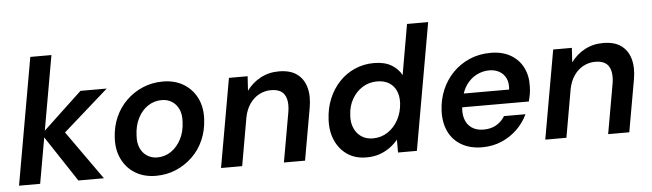

<svg xmlns="http://www.w3.org/2000/svg" viewBox="-47 -897 3686 1086"><g transform="rotate(-5 1796.5 -354.0)"><path d="M360 0 176 -279 416 -504H565L271 -244L281 -316L505 0ZM23 0 150 -720H270L143 0Z M800 12Q733 12 683.5 -18Q634 -48 608 -101Q582 -154 586 -222Q589 -285 612.5 -338.5Q636 -392 676.5 -431.5Q717 -471 770 -493.5Q823 -516 884 -516Q951 -516 1000.5 -486.5Q1050 -457 1076.5 -404.5Q1103 -352 1099 -283Q1096 -220 1072.5 -166Q1049 -112 1008 -72.5Q967 -33 914.5 -10.5Q862 12 800 12ZM816 -91Q860 -91 895 -115Q930 -139 952 -181Q974 -223 976 -278Q979 -322 965 -351.5Q951 -381 926 -396.5Q901 -412 869 -412Q826 -412 790.5 -388.5Q755 -365 733.5 -322.5Q712 -280 710 -225Q707 -183 720.5 -153Q734 -123 759.5 -107Q785 -91 816 -91Z M1170 0 1259 -504H1365L1360 -422Q1391 -465 1438 -490.5Q1485 -516 1543 -516Q1607 -516 1645 -488.5Q1683 -461 1697 -411.5Q1711 -362 1699 -294L1647 0H1527L1577 -283Q1587 -345 1566.5 -379.5Q1546 -414 1489 -414Q1454 -414 1422.5 -397.5Q1391 -381 1369 -349.5Q1347 -318 1338 -273L1290 0Z M1995 12Q1932 12 1887 -18.5Q1842 -49 1819 -102Q1796 -155 1800 -221Q1803 -284 1825.5 -338Q1848 -392 1886 -432Q1924 -472 1974.5 -494Q2025 -516 2082 -516Q2143 -516 2181.5 -493Q2220 -470 2239 -434L2289 -720H2409L2282 0H2175V-73Q2157 -51 2131 -31.5Q2105 -12 2071.5 0Q2038 12 1995 12ZM2041 -92Q2088 -92 2125.5 -117Q2163 -142 2185.5 -184Q2208 -226 2211 -277Q2213 -318 2199.5 -348Q2186 -378 2158.5 -394.5Q2131 -411 2092 -411Q2046 -411 2009 -388Q1972 -365 1949 -324.5Q1926 -284 1924 -232Q1921 -192 1935 -160Q1949 -128 1976 -110Q2003 -92 2041 -92Z M2652 12Q2585 12 2536 -16Q2487 -44 2462.5 -95Q2438 -146 2441 -214Q2444 -277 2467 -331.5Q2490 -386 2530.5 -427.5Q2571 -469 2625.5 -492.5Q2680 -516 2745 -516Q2813 -516 2860 -488Q2907 -460 2930 -412.5Q2953 -365 2950 -304Q2950 -284 2946 -262.5Q2942 -241 2937 -223H2527L2541 -300H2832Q2836 -338 2823.5 -364Q2811 -390 2786.5 -404Q2762 -418 2729 -418Q2692 -418 2658 -401Q2624 -384 2599.5 -350.5Q2575 -317 2566 -266L2561 -237Q2553 -193 2563.5 -159Q2574 -125 2601 -106Q2628 -87 2669 -87Q2711 -87 2741.5 -105Q2772 -123 2790 -153H2912Q2890 -106 2851.5 -68.5Q2813 -31 2762.5 -9.5Q2712 12 2652 12Z M3011 0 3100 -504H3206L3201 -422Q3232 -465 3279 -490.5Q3326 -516 3384 -516Q3448 -516 3486 -488.5Q3524 -461 3538 -411.5Q3552 -362 3540 -294L3488 0H3368L3418 -283Q3428 -345 3407.5 -379.5Q3387 -414 3330 -414Q3295 -414 3263.5 -397.5Q3232 -381 3210 -349.5Q3188 -318 3179 -273L3131 0Z"/></g></svg>

Font: DM Sans SemiBold
Style: Italic
Weight: 600
Italic angle: -10°
Designer: Colophon Foundry, Jonny Pinhorn
Foundry: Colophon Foundry
Version: Version 4.004;gftools[0.9.30]